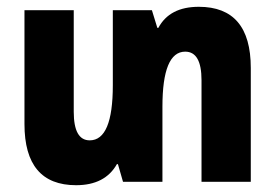

<svg xmlns="http://www.w3.org/2000/svg" viewBox="-20 -535 809 565"><path d="M565 -515Q479 -515 446 -453H443L427 -505H312V-284Q312 -122 244 -122Q197 -122 197 -206V-505H52V-170Q52 10 204 10Q289 10 324 -52H327L342 0H458V-221Q458 -383 525 -383Q573 -383 573 -299V0H718V-335Q718 -515 565 -515Z"/></svg>

Font: Noto Sans Armenian ExtraCondensed Extra
Style: Regular
Weight: 800
Width: 3
Designer: Monotype Design Team
Foundry: Monotype Imaging Inc.
Version: Version 1.901